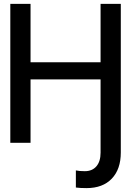

<svg xmlns="http://www.w3.org/2000/svg" viewBox="-20 -734 674 987"><path d="M137 -714V-414H497V-714H601V50Q601 136 554.5 184.5Q508 233 425 233Q391 233 370 230V142Q387 146 416 146Q454 146 475.5 121Q497 96 497 51V-326H137V0H33V-714Z"/></svg>

Font: Non Bureau
Style: Regular
Weight: 400
Designer: Jona Saucedo
Foundry: Non Foundry
Version: Version 1.000; ttfautohint (v1.8.4)